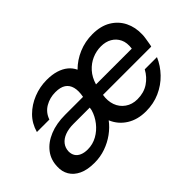

<svg xmlns="http://www.w3.org/2000/svg" viewBox="-77 -795 1089 1089"><g transform="rotate(-45 467.5 -250.5)"><path d="M194 12Q137 12 100 -5.5Q63 -23 45 -53.5Q27 -84 29 -122Q30 -176 60.5 -215.5Q91 -255 144.5 -277Q198 -299 268 -299H412Q420 -341 412.5 -370Q405 -399 382.5 -414Q360 -429 320 -429Q275 -429 238 -407.5Q201 -386 186 -343H86Q101 -397 138.5 -434.5Q176 -472 227.5 -492.5Q279 -513 334 -513Q377 -513 409.5 -503Q442 -493 464.5 -474.5Q487 -456 499 -430Q538 -469 590 -491Q642 -513 701 -513Q767 -513 812 -486Q857 -459 879.5 -413.5Q902 -368 900 -311Q900 -299 897 -281Q894 -263 891.5 -247.5Q889 -232 887 -227H500Q493 -184 505.5 -149Q518 -114 548.5 -92.5Q579 -71 621 -71Q673 -71 710.5 -96Q748 -121 770 -162H868Q847 -113 809 -73.5Q771 -34 719.5 -11Q668 12 607 12Q540 12 491.5 -18.5Q443 -49 421 -102Q396 -69 361 -43.5Q326 -18 283.5 -3Q241 12 194 12ZM220 -69Q261 -69 296 -88.5Q331 -108 356.5 -140.5Q382 -173 393 -211L396 -229H265Q226 -229 197 -218Q168 -207 152 -186.5Q136 -166 135 -138Q135 -117 144.5 -101.5Q154 -86 173.5 -77.5Q193 -69 220 -69ZM514 -297H801Q807 -340 793 -369Q779 -398 751.5 -414Q724 -430 686 -430Q649 -430 614.5 -415Q580 -400 553.5 -370.5Q527 -341 514 -297Z"/></g></svg>

Font: DM Sans 18pt Medium
Style: Italic
Weight: 500
Italic angle: -10°
Designer: Colophon Foundry, Jonny Pinhorn
Foundry: Colophon Foundry
Version: Version 4.004;gftools[0.9.30]